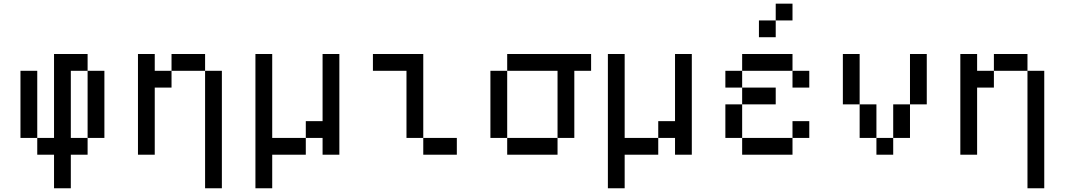

<svg xmlns="http://www.w3.org/2000/svg" viewBox="-20 -838 5767 1040"><path d="M90.9 -454.5V-90.9H181.8V-454.5ZM181.8 -90.9V0H272.7V181.8H363.6V0H454.5V-90.9H363.6V-454.5H454.5V-545.5H272.7V-90.9ZM454.5 -454.5V-90.9H545.5V-454.5Z M727.3 -545.5V0H818.2V-363.6H909.1V-454.5H818.2V-545.5ZM909.1 -545.5V-454.5H1090.9V-545.5ZM1090.9 -454.5V181.8H1181.8V-454.5Z M1363.6 -545.5V181.8H1454.5V0H1636.4V-90.9H1454.5V-545.5ZM1636.4 -181.8V-90.9H1727.3V0H1818.2V-545.5H1727.3V-181.8Z M2181.8 -454.5V-90.9H2272.7V-545.5H2000V-454.5ZM2272.7 -90.9V0H2454.5V-90.9Z M2727.3 -545.5V-454.5H3000V-90.9H3090.9V-454.5H3181.8V-545.5ZM2636.4 -454.5V-90.9H2727.3V-454.5ZM2727.3 -90.9V0H3000V-90.9Z M3272.7 -545.5V181.8H3363.6V0H3545.5V-90.9H3363.6V-545.5ZM3545.5 -181.8V-90.9H3636.4V0H3727.3V-545.5H3636.4V-181.8Z M3909.1 -454.5V-363.6H4000V-454.5ZM4000 -545.5V-454.5H4272.7V-545.5ZM4000 -363.6V-272.7H4181.8V-363.6ZM3909.1 -272.7V-90.9H4000V-272.7ZM4000 -90.9V0H4272.7V-90.9ZM4272.7 -454.5V-363.6H4363.6V-454.5ZM4272.7 -181.8V-90.9H4363.6V-181.8ZM4181.8 -818.2V-727.3H4272.7V-818.2ZM4090.9 -727.3V-636.4H4181.8V-727.3Z M4545.5 -545.5V-272.7H4636.4V-545.5ZM4909.1 -545.5V-272.7H5000V-545.5ZM4727.3 -90.9V-272.7H4636.4V-90.9ZM4727.3 -90.9V0H4818.2V-90.9ZM4818.2 -272.7V-90.9H4909.1V-272.7Z M5181.8 -545.5V0H5272.7V-363.6H5363.6V-454.5H5272.7V-545.5ZM5363.6 -545.5V-454.5H5545.5V-545.5ZM5545.5 -454.5V181.8H5636.4V-454.5Z"/></svg>

Font: Departure Mono
Style: Regular
Weight: 400
Monospace: yes
Designer: Helena Zhang
Version: Version 1.500;Glyphs 3.3.1 (3343)